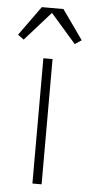

<svg xmlns="http://www.w3.org/2000/svg" viewBox="-96 -762 370 794"><g transform="rotate(5 89.0 -365.0)"><path d="M69.8 0V-520H107.9V0ZM-18.1 -589.8 -43 -607.9 44.9 -730H134.8L221.2 -607.9L193.8 -589.8L88.9 -710Z"/></g></svg>

Font: Ribes
Style: Regular
Weight: 400
Designer: Luigi Gorlero
Foundry: Collletttivo
Version: Version 2.100;Glyphs 3.2 (3217)